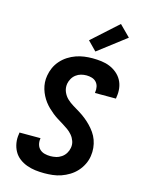

<svg xmlns="http://www.w3.org/2000/svg" viewBox="-143 -1074 887 1167"><g transform="rotate(15 300.0 -490.5)"><path d="M252 8Q223 8 195.5 4.5Q168 1 142 -8.5Q116 -18 94.5 -34.5Q73 -51 60 -74.5Q47 -98 42.5 -126Q38 -154 43 -182L44 -192H176V-188Q173 -169 178 -151.5Q183 -134 195.5 -122.5Q208 -111 225.5 -106.5Q243 -102 262 -102Q279 -102 297 -106Q315 -110 331 -121Q347 -132 357 -148.5Q367 -165 370 -183Q374 -205 367 -225Q360 -245 347 -260.5Q334 -276 317.5 -288Q301 -300 283.5 -310.5Q266 -321 248.5 -332Q231 -343 215.5 -355.5Q200 -368 185.5 -382Q171 -396 159 -412Q147 -428 137.5 -446.5Q128 -465 122 -485Q116 -505 114.5 -526.5Q113 -548 117 -570Q121 -595 132 -620Q143 -645 162 -666.5Q181 -688 204.5 -703Q228 -718 253.5 -727Q279 -736 305 -739.5Q331 -743 357 -743Q385 -743 413 -739.5Q441 -736 465.5 -726Q490 -716 510.5 -699Q531 -682 543.5 -659Q556 -636 559.5 -608.5Q563 -581 558 -553L557 -543H425V-547Q428 -565 424.5 -582Q421 -599 410 -611Q399 -623 382.5 -628Q366 -633 348 -633Q331 -633 314 -628.5Q297 -624 282.5 -613Q268 -602 259 -586Q250 -570 247 -553Q243 -526 253 -502.5Q263 -479 280.5 -462.5Q298 -446 319 -433.5Q340 -421 361 -408Q382 -395 401 -380Q420 -365 437 -347.5Q454 -330 468 -310Q482 -290 490.5 -266.5Q499 -243 501.5 -217.5Q504 -192 500 -166Q496 -139 483.5 -113.5Q471 -88 452 -67Q433 -46 408.5 -31Q384 -16 358 -7Q332 2 305 5Q278 8 252 8ZM362 -787 307 -843 469 -989 537 -921Z"/></g></svg>

Font: Iosevka Aile Extrabold Oblique
Style: Regular
Weight: 800
Italic angle: -9°
Designer: Belleve Invis
Foundry: Belleve Invis
Version: Version 31.1.0; ttfautohint (v1.8.4)